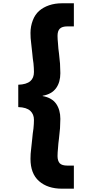

<svg xmlns="http://www.w3.org/2000/svg" viewBox="-20 -934 539 1165"><path d="M186 -207Q186 -240.7 164.1 -261.2Q141.1 -282.7 90.8 -284.2V-419.9Q140.6 -421.4 164.1 -441.9Q186 -460.9 186 -497.1Q186 -519.5 183.1 -549.8Q178.7 -576.7 175.8 -610.8L168.9 -673.8Q165 -701.7 165 -733.9Q165 -773.9 179.2 -811Q192.4 -845.7 217.8 -868.2Q242.2 -889.6 277.8 -901.9Q313.5 -914.1 356 -914.1H428.2V-773.9H389.2Q356.9 -773.9 342.8 -759.8Q329.1 -746.1 329.1 -716.8Q329.1 -697.3 332 -668.9Q333.5 -639.6 337.9 -609.9L344.2 -547.9Q346.2 -505.9 346.2 -490.2Q346.2 -435.5 320.8 -399.9Q294.4 -362.8 238.8 -353V-351.1Q294.4 -341.3 320.8 -304.2Q346.2 -267.1 346.2 -212.9Q346.2 -197.8 344.2 -155.8L337.9 -94.2Q333.5 -62 332 -35.2Q329.1 -6.8 329.1 13.2Q329.1 42 342.8 57.1Q356.4 70.8 389.2 70.8H428.2V210.9H356Q269 210.9 216.8 165Q165 119.6 165 29.8Q165 -2 168.9 -29.8Q173.3 -76.2 175.8 -94.2Q178.2 -123 183.1 -154.8Q186 -183.1 186 -207Z"/></svg>

Font: PoppinsZ
Style: Bold
Weight: 700
Designer: Ninad Kale (Devanagari), Jonny Pinhorn (Latin)
Foundry: Indian Type Foundry
Version: Version 3.002;FEAKit 1.0